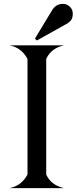

<svg xmlns="http://www.w3.org/2000/svg" viewBox="-20 -972 396 992"><path d="M160.6 -772.9 252.4 -924.3Q253.9 -926.8 259.3 -932.6Q272 -946.8 290.5 -950.7Q297.9 -952.1 304.7 -952.1Q326.2 -952.1 341.8 -936.5Q356 -922.4 356 -900.9Q356 -897 355.5 -892.1Q353.5 -870.1 338.4 -858.9L330.1 -852.1L170.4 -762.7ZM29.3 0Q89.8 -11.7 121.1 -68.4L122.1 -72.3V-665.5L121.1 -669.4Q89.8 -726.1 29.3 -737.8H311.5Q246.1 -724.1 219.7 -669.9L218.8 -665.5V-72.3L219.7 -67.9Q246.1 -13.7 311.5 0Z"/></svg>

Font: Modern Antiqua
Style: Regular
Weight: 500
Version: Version 1.0